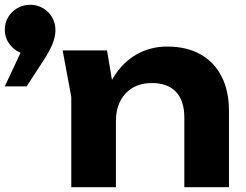

<svg xmlns="http://www.w3.org/2000/svg" viewBox="-23 -780 1025 800"><path d="M-3 -420 91 -621 103 -553Q73 -553 49 -567Q25 -581 11 -604.5Q-3 -628 -3 -656Q-3 -685 11 -708.5Q25 -732 49 -746Q73 -760 103 -760Q132 -760 156 -746Q180 -732 194 -708Q208 -684 208 -654Q208 -627 195 -595Q182 -563 149 -514L88 -420ZM238 -570H423L460 -348V0H274V-376ZM673 -586Q755 -586 812.5 -553.5Q870 -521 900.5 -461Q931 -401 931 -318V0H745V-290Q745 -361 710 -397.5Q675 -434 610 -434Q564 -434 530.5 -414.5Q497 -395 478.5 -359.5Q460 -324 460 -275L401 -306Q412 -397 450.5 -459Q489 -521 546.5 -553.5Q604 -586 673 -586Z"/></svg>

Font: Unbounded SemiBold
Style: Regular
Weight: 600
Designer: Luke Prowse, Jean-Baptiste Morizot, Fátima Lázaro, Florian Runge
Foundry: NaN
Version: Version 1.700